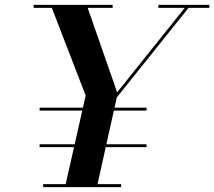

<svg xmlns="http://www.w3.org/2000/svg" viewBox="-20 -770 882 790"><path d="M247.5 0 332.5 -377 188.5 -750H336.5L462 -390L748.5 -748H764L460.5 -369L378.5 0ZM157.5 0V-12.5H478.5V0ZM143 -164.5V-176.5H583V-164.5ZM143 -315V-327H583V-315ZM118.5 -737.5V-750H443.5V-737.5ZM631.5 -737.5V-750H841.5V-737.5Z"/></svg>

Font: Bodoni Moda 18pt SemiBold
Style: Italic
Weight: 600
Italic angle: -13°
Designer: Owen Earl
Foundry: indestructible type
Version: Version 2.005